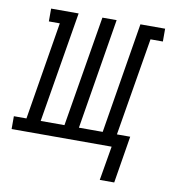

<svg xmlns="http://www.w3.org/2000/svg" viewBox="-123 -597 720 811"><g transform="rotate(10 237.5 -191.5)"><path d="M359 147 384 0H-45V-55H9L78 -475H31V-530H149L70 -55H172L251 -530H312L234 -55H336L414 -530H520V-475H467L397 -55H454L421 147Z"/></g></svg>

Font: Iosevka Curly Slab LtObl
Style: Regular
Weight: 300
Italic angle: -9°
Monospace: yes
Designer: Belleve Invis
Foundry: Belleve Invis
Version: Version 11.0.0; ttfautohint (v1.8.3)